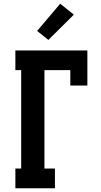

<svg xmlns="http://www.w3.org/2000/svg" viewBox="-20 -1004 540 1024"><path d="M62 0V-105H93V-630H62V-735H446V-548H355V-630H217V-105H273V0ZM238 -791 178 -839 301 -984 374 -926Z"/></svg>

Font: Iosevka Curly Slab Extrabold
Style: Regular
Weight: 800
Monospace: yes
Designer: Belleve Invis
Foundry: Belleve Invis
Version: Version 22.1.2; ttfautohint (v1.8.4)